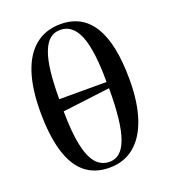

<svg xmlns="http://www.w3.org/2000/svg" viewBox="-143 -887 893 1007"><g transform="rotate(-20 303.0 -384.0)"><path d="M297 14Q215 14 161.5 -30Q108 -74 81 -163Q54 -252 54 -387Q54 -514 83.5 -602.5Q113 -691 170.5 -736.5Q228 -782 310 -782Q431 -782 491.5 -682.5Q552 -583 552 -385Q552 -258 522 -169Q492 -80 435 -33Q378 14 297 14ZM307 -15Q340 -15 364 -36Q388 -57 404 -101.5Q420 -146 427.5 -215Q435 -284 435 -379L170 -346Q171 -231 186 -158Q201 -85 231 -50Q261 -15 307 -15ZM170 -414H434Q434 -589 401 -671.5Q368 -754 298 -754Q265 -754 241 -734.5Q217 -715 201 -673.5Q185 -632 177.5 -568Q170 -504 170 -414Z"/></g></svg>

Font: Literata 60pt Medium
Style: Regular
Weight: 500
Designer: Latin by Veronika Burian and Jose Scaglione. Greek by Irene Vlachou. Cyrillic by Vera Evstafieva.
Foundry: TypeTogether
Version: Version 3.103;gftools[0.9.29]